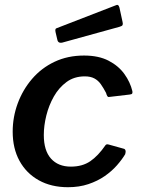

<svg xmlns="http://www.w3.org/2000/svg" viewBox="-20 -772 588 802"><path d="M331 -540Q392 -540 433.5 -518.5Q475 -497 499.5 -463Q524 -429 533 -391Q534 -384 532 -381Q530 -378 521 -377L436 -367Q431 -366 428 -371Q425 -376 423 -384Q412 -405 401 -420.5Q390 -436 374 -444.5Q358 -453 334 -453Q290 -453 258 -429.5Q226 -406 205 -369Q184 -332 173.5 -289.5Q163 -247 163 -208Q163 -143 193 -109.5Q223 -76 276 -76Q324 -76 357 -98.5Q390 -121 421 -166Q425 -171 435 -168L496 -151Q502 -150 504 -144Q506 -138 503 -128Q490 -106 468.5 -81.5Q447 -57 417.5 -36.5Q388 -16 349.5 -3Q311 10 264 10Q194 10 142 -19Q90 -48 61.5 -100Q33 -152 33 -222Q33 -283 54 -340Q75 -397 114 -442.5Q153 -488 208 -514Q263 -540 331 -540ZM479 -740 492 -680Q494 -672 492 -667.5Q490 -663 479 -660L240 -594Q230 -592 225 -596Q220 -600 219 -608L212 -638Q209 -652 216 -654L464 -750Q469 -753 473 -750.5Q477 -748 479 -740Z"/></svg>

Font: Libre Franklin SemiBold
Style: Italic
Weight: 600
Italic angle: -8°
Designer: Pablo Impallari, Rodrigo Fuenzalida, Nhung Nguyen
Foundry: Impallari Type
Version: Version 3.000